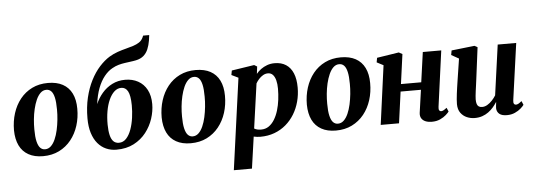

<svg xmlns="http://www.w3.org/2000/svg" viewBox="-63 -1059 4191 1509"><g transform="rotate(-5 2033.0 -304.0)"><path d="M329 -556.5Q398 -556.5 445.2 -530.8Q492.5 -505 517 -455.5Q541.5 -406 541.5 -335Q542 -264.5 522 -201.5Q502 -138.5 463.2 -90.2Q424.5 -42 368.8 -14.2Q313 13.5 241.5 13.5Q174 13.5 127 -12.8Q80 -39 56 -88.5Q32 -138 31 -208.5Q31 -280 51 -343Q71 -406 109.5 -454Q148 -502 203.2 -529.2Q258.5 -556.5 329 -556.5ZM312 -504Q285.5 -504 265.5 -484.8Q245.5 -465.5 231.2 -433.5Q217 -401.5 207.8 -362Q198.5 -322.5 194.5 -281Q190.5 -239.5 191 -202Q191 -143.5 199.5 -107.5Q208 -71.5 223.8 -55.2Q239.5 -39 261.5 -39Q288 -39 308 -58Q328 -77 342.2 -109.2Q356.5 -141.5 365.2 -181.2Q374 -221 378.2 -262.5Q382.5 -304 382 -342Q382 -401.5 373.8 -437Q365.5 -472.5 350 -488.2Q334.5 -504 312 -504Z M1155 -862 1149.5 -821Q1143 -782 1130.2 -751.8Q1117.5 -721.5 1094.5 -701.5Q1071.5 -681.5 1034 -673.5Q1023.5 -671.5 1011.5 -669.5Q999.5 -667.5 987 -666Q968.5 -663.5 944.8 -660.2Q921 -657 895 -649.8Q869 -642.5 844 -628Q810 -609.5 780.5 -573Q751 -536.5 730.2 -482.5Q709.5 -428.5 700.5 -357Q720 -403.5 753.2 -442.5Q786.5 -481.5 832.5 -505Q878.5 -528.5 935.5 -528.5Q993 -528.5 1037.2 -504.2Q1081.5 -480 1106.5 -433.2Q1131.5 -386.5 1131.5 -320Q1131.5 -264 1112.5 -205.5Q1093.5 -147 1055 -97.5Q1016.5 -48 958 -17.5Q899.5 13 820.5 13Q777 13 739.5 -3.5Q702 -20 674 -53Q646 -86 630.2 -135.8Q614.5 -185.5 614.5 -252Q614.5 -340.5 632.2 -415Q650 -489.5 680.5 -549.2Q711 -609 750 -652Q789 -695 830.5 -720.5Q864 -740.5 897.5 -752Q931 -763.5 962.8 -771.5Q994.5 -779.5 1021.8 -788.2Q1049 -797 1069.5 -810.5Q1090 -824 1101 -848L1107 -862ZM899.5 -468Q869 -468 844.5 -445.5Q820 -423 802.5 -384.2Q785 -345.5 776.2 -295.2Q767.5 -245 768 -189Q768.5 -139.5 776.5 -106.2Q784.5 -73 801.2 -56.2Q818 -39.5 845 -39.5Q878.5 -39.5 902.5 -65.5Q926.5 -91.5 941.8 -133.8Q957 -176 964 -226.2Q971 -276.5 970.5 -325Q969.5 -402.5 951.5 -435.2Q933.5 -468 899.5 -468Z M1494 -556.5Q1563 -556.5 1610.2 -530.8Q1657.5 -505 1682 -455.5Q1706.5 -406 1706.5 -335Q1707 -264.5 1687 -201.5Q1667 -138.5 1628.2 -90.2Q1589.5 -42 1533.8 -14.2Q1478 13.5 1406.5 13.5Q1339 13.5 1292 -12.8Q1245 -39 1221 -88.5Q1197 -138 1196 -208.5Q1196 -280 1216 -343Q1236 -406 1274.5 -454Q1313 -502 1368.2 -529.2Q1423.5 -556.5 1494 -556.5ZM1477 -504Q1450.5 -504 1430.5 -484.8Q1410.5 -465.5 1396.2 -433.5Q1382 -401.5 1372.8 -362Q1363.5 -322.5 1359.5 -281Q1355.5 -239.5 1356 -202Q1356 -143.5 1364.5 -107.5Q1373 -71.5 1388.8 -55.2Q1404.5 -39 1426.5 -39Q1453 -39 1473 -58Q1493 -77 1507.2 -109.2Q1521.5 -141.5 1530.2 -181.2Q1539 -221 1543.2 -262.5Q1547.5 -304 1547 -342Q1547 -401.5 1538.8 -437Q1530.5 -472.5 1515 -488.2Q1499.5 -504 1477 -504Z M1725 254 1824.5 -467 1771 -493 1777.5 -528 1956 -555.5 1978.5 -542 1971.5 -484.5Q1986.5 -503.5 2008.5 -519.8Q2030.5 -536 2057.8 -546Q2085 -556 2117 -556Q2170 -556 2206.8 -532Q2243.5 -508 2262.5 -462Q2281.5 -416 2281.5 -349.5Q2281.5 -292.5 2267.2 -239.2Q2253 -186 2225.5 -140.8Q2198 -95.5 2158.2 -61.5Q2118.5 -27.5 2067.5 -8.5Q2016.5 10.5 1955.5 10.5Q1943.5 10.5 1930 8.8Q1916.5 7 1903.5 4.5L1868 254ZM1912.5 -58.5Q1923 -52 1936.2 -48.8Q1949.5 -45.5 1967 -45.5Q2001.5 -45.5 2027.5 -63.5Q2053.5 -81.5 2072.5 -112.5Q2091.5 -143.5 2103.5 -183.2Q2115.5 -223 2121 -267Q2126.5 -311 2126.5 -354Q2126.5 -391 2119.2 -419.5Q2112 -448 2097 -464.5Q2082 -481 2057.5 -481Q2037 -481 2018.8 -470.2Q2000.5 -459.5 1986 -443.2Q1971.5 -427 1962 -410Z M2639.5 -556.5Q2708.5 -556.5 2755.8 -530.8Q2803 -505 2827.5 -455.5Q2852 -406 2852 -335Q2852.5 -264.5 2832.5 -201.5Q2812.5 -138.5 2773.8 -90.2Q2735 -42 2679.2 -14.2Q2623.5 13.5 2552 13.5Q2484.5 13.5 2437.5 -12.8Q2390.5 -39 2366.5 -88.5Q2342.5 -138 2341.5 -208.5Q2341.5 -280 2361.5 -343Q2381.5 -406 2420 -454Q2458.5 -502 2513.8 -529.2Q2569 -556.5 2639.5 -556.5ZM2622.5 -504Q2596 -504 2576 -484.8Q2556 -465.5 2541.8 -433.5Q2527.5 -401.5 2518.2 -362Q2509 -322.5 2505 -281Q2501 -239.5 2501.5 -202Q2501.5 -143.5 2510 -107.5Q2518.5 -71.5 2534.2 -55.2Q2550 -39 2572 -39Q2598.5 -39 2618.5 -58Q2638.5 -77 2652.8 -109.2Q2667 -141.5 2675.8 -181.2Q2684.5 -221 2688.8 -262.5Q2693 -304 2692.5 -342Q2692.5 -401.5 2684.2 -437Q2676 -472.5 2660.5 -488.2Q2645 -504 2622.5 -504Z M3371 -101.5Q3368.5 -82.5 3373.8 -74.2Q3379 -66 3388.5 -66Q3397 -66 3406.5 -70.8Q3416 -75.5 3433.5 -89L3446.5 -58.5Q3440 -49 3421.8 -32.5Q3403.5 -16 3375 -2.8Q3346.5 10.5 3308.5 10.5Q3280.5 10.5 3259.2 1.8Q3238 -7 3227.2 -24.5Q3216.5 -42 3219.5 -67.5L3245 -247.5H3084.5L3050.5 0H2906L2969 -465.5L2917 -492.5L2923.5 -528L3097 -555L3124.5 -540L3092.5 -306H3252.5L3285.5 -542H3431Z M3647.5 10.5Q3615.5 10.5 3586 -2Q3556.5 -14.5 3537 -41Q3517.5 -67.5 3517 -110.5Q3517 -127.5 3518.8 -148.5Q3520.5 -169.5 3523.5 -192.8Q3526.5 -216 3529.8 -239.5Q3533 -263 3536.5 -284.5L3564.5 -466L3505.5 -499L3512 -534.5L3694 -555L3717.5 -542L3685 -287.5Q3682.5 -266 3679.2 -243.8Q3676 -221.5 3673.2 -200.5Q3670.5 -179.5 3668.8 -162.5Q3667 -145.5 3667 -135Q3667 -112 3671.8 -98Q3676.5 -84 3686.8 -77.5Q3697 -71 3713 -71Q3734 -71 3754.2 -83Q3774.5 -95 3792 -113.8Q3809.5 -132.5 3822 -153L3877 -549H4023L3960.5 -101.5Q3958 -83 3963.5 -74.5Q3969 -66 3979 -66Q3988 -66 3998 -71.2Q4008 -76.5 4024.5 -90L4037.5 -59.5Q4030.5 -49 4011.8 -32.2Q3993 -15.5 3965 -2.8Q3937 10 3901.5 10Q3863 10 3843.5 -5Q3824 -20 3821 -46Q3821 -49.5 3821 -55.5Q3821 -61.5 3821.8 -68.5Q3822.5 -75.5 3823.5 -83.2Q3824.5 -91 3825.5 -98L3823.5 -98.5Q3811 -78.5 3794.2 -59.2Q3777.5 -40 3755.8 -24Q3734 -8 3707.2 1.2Q3680.5 10.5 3647.5 10.5Z"/></g></svg>

Font: Merriweather 48pt ExtraBold
Style: Italic
Weight: 800
Italic angle: -7.8°
Version: Version 2.101